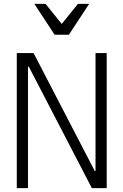

<svg xmlns="http://www.w3.org/2000/svg" viewBox="-20 -975 640 995"><path d="M475 -700H533V0H456L129 -630H125V0H67V-700H154L471 -89H475ZM263 -795H337L442 -955H384L300 -851L216 -955H158Z"/></svg>

Font: CommitMonoV143 ExtLt
Style: Regular
Weight: 200
Monospace: yes
Designer: Eigil Nikolajsen
Foundry: Eigil Nikolajsen
Version: Version 1.143